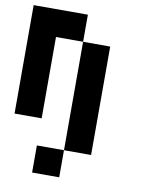

<svg xmlns="http://www.w3.org/2000/svg" viewBox="-84 -436 669 872"><g transform="rotate(10 250.0 0.0)"><path d="M250 -375V-250H125V125H0V-375ZM375 -250V250H250V-250ZM250 250V375H125V250Z"/></g></svg>

Font: Bytesized
Style: Regular
Weight: 400
Monospace: yes
Designer: baltdev
Version: Version 1.000